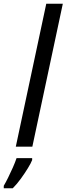

<svg xmlns="http://www.w3.org/2000/svg" viewBox="-59 -780 354 1021"><path d="M25 0 187 -760H275L113 0ZM-39 208Q-29 191 -16 165Q-3 139 9.5 110.5Q22 82 29 61H112V71Q106 87 89.5 114Q73 141 52 170Q31 199 9 221H-39Z"/></svg>

Font: Noto Sans Display
Style: Italic
Weight: 400
Italic angle: -12°
Designer: Monotype Design Team
Foundry: Monotype Imaging Inc.
Version: Version 2.003